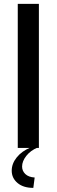

<svg xmlns="http://www.w3.org/2000/svg" viewBox="-20 -752 288 976"><path d="M70.3 0V-732.4H177.7V0ZM149.4 203.1Q98.6 203.1 69.1 178.2Q39.6 153.3 39.6 115.7Q39.6 79.6 65.2 47.9Q90.8 16.1 134.8 -2H171.4Q135.7 12.7 114 40Q92.3 67.4 92.3 94.7Q92.3 116.7 108.6 132.6Q125 148.4 156.2 150.4Z"/></svg>

Font: Kumbh Sans Medium
Style: Regular
Weight: 500
Version: Version 1.005